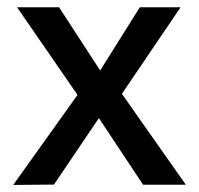

<svg xmlns="http://www.w3.org/2000/svg" viewBox="-20 -510 550 530"><path d="M16.5 0.5 194 -248 27 -490H143L256.5 -315.5L366 -490H478.5L316.5 -251L493 0H375L253 -184L129 -0.5Z"/></svg>

Font: Geologica Roman Light
Style: Regular
Weight: 300
Designer: Sindre Bremnes, Frode Helland
Foundry: Monokrom Skriftforlag AS
Version: Version 1.010;gftools[0.9.28]